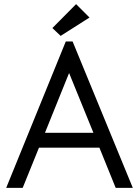

<svg xmlns="http://www.w3.org/2000/svg" viewBox="-20 -911 674 931"><path d="M624 0H541L462 -195H169L90 0H10L299 -710H332ZM315 -557 198 -267H433ZM234 -775 349 -891 414 -826 274 -737Z"/></svg>

Font: Tilda Sans
Style: Regular
Weight: 400
Designer: ParaType Ltd
Foundry: ParaType Ltd
Version: Version 1.002W